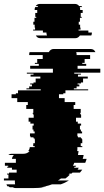

<svg xmlns="http://www.w3.org/2000/svg" viewBox="-113 -770 532 980"><path d="M106 -604V-614H56V-619H66V-629H64V-644H57V-659H63V-679H72V-684H67V-704H77V-719H64V-723Q64 -730 67 -734H79Q79 -736 82 -739H69Q77 -750 91 -750H269Q283 -750 291 -739H303L306 -734H294Q296 -731 296 -723V-719H309V-704H299V-684H304V-679H295V-659H289V-644H296V-629H298V-619H288V-614H338V-604H356V-602Q356 -595 353 -589H295Q286 -575 271 -575H93Q77 -575 70 -589H127Q124 -595 124 -602V-604ZM399 -399H266V-394H300V-389H285V-379H335V-369H311V-349H300V-344H283V-339H292V-329H278V-319H264V-314H337V-309H221V-294H210V-289H188V-269H217V-249H271V-234H263V-214H299V-194H296V-189H299V-184H301V-169H275V-149H284V-139H301V-129H295V-109H300V-99H306V-89H282V-74H285V-69H300V-64H305V-59H307V-39H299V-24H307V-19H282Q282 -14 282 -9Q282 -4 281 1H288L285 21H314Q313 26 312 31Q311 36 309 41H329Q328 46 326 51Q324 56 322 61H266Q265 65 263 68.5Q261 72 259 76H276L273 81H268L265 86H289L283 96H307L295 111H257L252 116H242L237 121H244Q239 126 233.5 131Q228 136 221 141H198Q194 144 190.5 146.5Q187 149 183 151H239Q218 164 197 171H152Q145 174 136 176.5Q127 179 118 181H124Q117 182 110.5 183.5Q104 185 97 186H113Q99 188 84.5 189Q70 190 55 190H-33Q-42 190 -47 186H-63Q-65 185 -69 181H-75Q-79 175 -80 171H-36Q-37 168 -37 163V151H-93V141H-70V121H-77V116H-67V111H-28V96H-52V86H-76V81H-71V76H-88V61H-32V41H-52Q-51 30 -42 21H-70Q-64 15 -53 15H5Q27 15 38 1H31Q38 -7 39 -19H64V-24H56Q57 -27 57 -35V-39H65V-59H63V-64H58V-69H43V-74H40V-89H64V-99H58V-109H53V-129H59V-139H42V-149H33V-169H59V-184H57V-189H54V-194H57V-214H21V-234H29V-249H-25V-269H-54V-289H-32V-294H-21V-309H95V-314H22V-319H36V-329H50V-339H41V-344H58V-349H69V-369H93V-379H43V-389H58V-394H24V-399H157V-419H41V-434H85V-444H65V-449H77V-469H105V-489H36V-493Q36 -498 38 -504H136Q145 -520 161 -520H349Q367 -520 374 -504H276Q278 -498 278 -493V-489H347V-469H319V-449H307V-444H327V-434H283V-419H399Z"/></svg>

Font: Rubik Glitch
Style: Regular
Weight: 400
Designer: Hubert and Fischer, NaN
Foundry: Hubert and Fischer, NaN
Version: Version 2.200